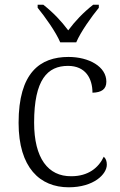

<svg xmlns="http://www.w3.org/2000/svg" viewBox="-20 -786 512 816"><path d="M236 -606H304C323 -651 369 -715 400 -753V-766H376C332 -731 300 -697 270 -657C240 -697 208 -731 164 -766H140V-753C171 -715 217 -651 236 -606ZM272 10C379 10 434 -46 434 -86C434 -101 430 -112 421 -120C399 -73 355 -37 283 -37C184 -36 125 -114 125 -265C125 -448 182 -506 269 -506C344 -506 373 -452 373 -392C412 -393 432 -407 432 -439C432 -503 358 -544 271 -544C150 -544 59 -477 59 -264C59 -73 150 10 272 10Z"/></svg>

Font: Noto Serif Ethiopic Light
Style: Regular
Weight: 300
Designer: Monotype Design Team
Foundry: Monotype Imaging Inc.
Version: Version 2.102